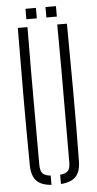

<svg xmlns="http://www.w3.org/2000/svg" viewBox="-60 -929 490 970"><g transform="rotate(-5 185.0 -444.0)"><path d="M60.5 -103Q58.5 -280 58.8 -451.8Q59 -623.5 60.5 -800H109.5Q108.5 -682 108.2 -566.2Q108 -450.5 108.2 -335Q108.5 -219.5 108.5 -101.5Q108.5 -71.5 119.8 -58.5Q131 -45.5 161 -42.5V4.5Q108.5 0.5 85 -25Q61.5 -50.5 60.5 -103ZM209 4.5V-42.5Q239 -45.5 249.8 -58.5Q260.5 -71.5 260.5 -101.5Q260.5 -219.5 261 -335Q261.5 -450.5 261.5 -566.2Q261.5 -682 260.5 -800H309.5Q311 -623.5 311.5 -451.8Q312 -280 309.5 -103Q309 -50.5 285.2 -25Q261.5 0.5 209 4.5ZM209 -840V-893H262V-840ZM107.5 -840V-893H160.5V-840Z"/></g></svg>

Font: Big Shoulders Stencil Text Thin ExtraLight
Style: Regular
Weight: 250
Version: Version 2.001